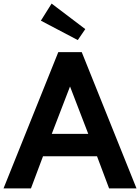

<svg xmlns="http://www.w3.org/2000/svg" viewBox="-40 -1037 772 1057"><path d="M-20.5 0 280.9 -750H410L711.4 0H560.5L494.1 -176.8H196.8L130.5 0ZM245 -300H445.9L345.5 -560.9ZM388.2 -816.4 185 -923.2 244.1 -1017.3 429.5 -876.8Z"/></svg>

Font: Spartan
Style: Bold
Weight: 700
Designer: Matt Bailey, Mirko Velimirovic
Foundry: Matt Bailey
Version: Version 1.005